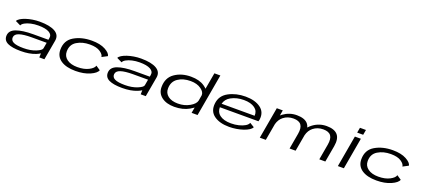

<svg xmlns="http://www.w3.org/2000/svg" viewBox="64 -2066 7351 3354"><g transform="rotate(20 3740.0 -389.0)"><path d="M700.5 0 703 -76Q674.5 -57 631.5 -39.5Q516 7 356.5 7Q194 7 111.2 -32.8Q28.5 -72.5 31 -160Q34 -259.5 149.2 -301.8Q264.5 -344 464 -344H744.5L750.5 -378.5Q762.5 -444.5 695.8 -481.5Q629 -518.5 496.5 -518.5Q421.5 -518.5 356.8 -503.5Q292 -488.5 248.8 -464Q205.5 -439.5 195.5 -411L98.5 -458Q110.5 -484 148.5 -507.8Q186.5 -531.5 242 -550Q297.5 -568.5 363 -579.2Q428.5 -590 495.5 -590Q687 -590 783.2 -533.8Q879.5 -477.5 860.5 -369L795 0ZM714.5 -172 734 -284H457Q306.5 -284 227.5 -258Q148.5 -232 144 -172Q139.5 -113.5 197.2 -85.5Q255 -57.5 383.5 -57.5Q515.5 -57.5 611.8 -97.2Q708 -137 714 -172Z M1371 6.5Q1198 6.5 1098.8 -60.8Q999.5 -128 999.5 -253.5Q999.5 -427.5 1138 -508.5Q1276.5 -589.5 1465.5 -589.5Q1621.5 -589.5 1717.2 -537.5Q1813 -485.5 1818.5 -430.5L1717.5 -377.5Q1715.5 -423.5 1648.8 -469Q1582 -514.5 1456 -514.5Q1317 -514.5 1216 -452.8Q1115 -391 1115 -261.5Q1115 -173 1186.5 -120.5Q1258 -68 1380.5 -68Q1506 -68 1590.5 -112Q1675 -156 1687 -206L1769.5 -150.5Q1750 -92.5 1638.5 -43Q1527 6.5 1371 6.5Z M2585 0 2587.5 -76Q2559 -57 2516 -39.5Q2400.5 7 2241 7Q2078.5 7 1995.8 -32.8Q1913 -72.5 1915.5 -160Q1918.5 -259.5 2033.8 -301.8Q2149 -344 2348.5 -344H2629L2635 -378.5Q2647 -444.5 2580.2 -481.5Q2513.5 -518.5 2381 -518.5Q2306 -518.5 2241.2 -503.5Q2176.5 -488.5 2133.2 -464Q2090 -439.5 2080 -411L1983 -458Q1995 -484 2033 -507.8Q2071 -531.5 2126.5 -550Q2182 -568.5 2247.5 -579.2Q2313 -590 2380 -590Q2571.5 -590 2667.8 -533.8Q2764 -477.5 2745 -369L2679.5 0ZM2599 -172 2618.5 -284H2341.5Q2191 -284 2112 -258Q2033 -232 2028.5 -172Q2024 -113.5 2081.8 -85.5Q2139.5 -57.5 2268 -57.5Q2400 -57.5 2496.2 -97.2Q2592.5 -137 2598.5 -172Z M3531.5 0 3550 -105Q3523 -84.5 3483.5 -62Q3366.5 5 3207.5 5Q3061.5 5 2972.5 -62.2Q2883.5 -129.5 2883.5 -244Q2883.5 -418 3008 -504.5Q3132.5 -591 3307.5 -591Q3465.5 -591 3561.5 -524Q3595 -500.5 3615.5 -479L3669.5 -785H3780.5L3642.5 0ZM3574.5 -243 3592.5 -348Q3597 -408.5 3526 -460Q3449.5 -516.5 3328 -516.5Q3189 -516.5 3094.5 -452.2Q3000 -388 2998.5 -261Q2996.5 -174 3063.8 -122Q3131 -70 3249.5 -70Q3371 -70 3467.5 -126Q3560 -179.5 3574.5 -243Z M4229 6.5Q4050.5 6.5 3946 -69.8Q3841.5 -146 3858 -293.5Q3874 -443 4011 -516.5Q4148 -590 4323.5 -590Q4499 -590 4603.2 -514.2Q4707.5 -438.5 4688.5 -297Q4684.5 -273.5 4679 -261H3961.5Q3961.5 -170 4025 -120.5Q4100 -62 4238 -62Q4314 -62 4382 -78.8Q4450 -95.5 4496.5 -123.8Q4543 -152 4554 -186.5L4638 -135.5Q4625.5 -106 4585.5 -80.2Q4545.5 -54.5 4487.8 -35Q4430 -15.5 4362.8 -4.5Q4295.5 6.5 4229 6.5ZM3969.5 -328.5H4583.5Q4590 -418 4520.5 -469Q4446.5 -523.5 4315.5 -523.5Q4181 -523.5 4078.5 -466.5Q3992 -419 3969.5 -328.5Z M4799.5 0 4902.5 -585H5014L4996.5 -484.5Q5010.5 -497 5026.5 -508.5Q5138.5 -590.5 5276.5 -590.5Q5420.5 -590.5 5482.5 -519.5Q5507.5 -491 5518 -450Q5545 -481 5580.5 -507.5Q5692.5 -590.5 5831 -590.5Q5974.5 -590.5 6035.5 -519.8Q6096.5 -449 6071.5 -305L6017.5 0H5905.5L5957 -292.5Q5977 -405 5937.5 -460.5Q5898 -516 5794 -516Q5687.5 -516 5610.5 -455Q5543.5 -402 5519.5 -308Q5519 -306.5 5519 -305L5465 0H5353L5404.5 -292.5Q5424.5 -405 5384.2 -460.5Q5344 -516 5240 -516Q5133 -516 5056 -455Q4990.5 -403 4966 -311.5L4911 0Z M6250.5 0 6353.5 -586H6465L6362 0ZM6384.5 -760.5H6496L6479 -665H6367.5Z M6966 6.5Q6793 6.5 6693.8 -60.8Q6594.5 -128 6594.5 -253.5Q6594.5 -427.5 6733 -508.5Q6871.5 -589.5 7060.5 -589.5Q7216.5 -589.5 7312.2 -537.5Q7408 -485.5 7413.5 -430.5L7312.5 -377.5Q7310.5 -423.5 7243.8 -469Q7177 -514.5 7051 -514.5Q6912 -514.5 6811 -452.8Q6710 -391 6710 -261.5Q6710 -173 6781.5 -120.5Q6853 -68 6975.5 -68Q7101 -68 7185.5 -112Q7270 -156 7282 -206L7364.5 -150.5Q7345 -92.5 7233.5 -43Q7122 6.5 6966 6.5Z"/></g></svg>

Font: Anybody UltraExpanded Regular
Style: Italic
Weight: 400
Width: 9
Italic angle: -10°
Designer: Tyler Finck
Foundry: Etcetera Type Company
Version: Version 1.010; ttfautohint (v1.8.3) -l 8 -r 50 -G 200 -x 14 